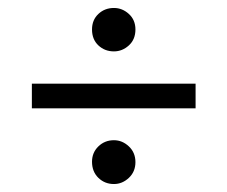

<svg xmlns="http://www.w3.org/2000/svg" viewBox="-20 -612 571 482"><path d="M60 -340V-402H471V-340ZM266 -483Q243 -483 227 -498Q211 -513 211 -538Q211 -562 227 -577Q243 -592 266 -592Q287 -592 303.5 -577Q320 -562 320 -538Q320 -513 303.5 -498Q287 -483 266 -483ZM266 -150Q243 -150 227 -165.5Q211 -181 211 -206Q211 -229 227 -244.5Q243 -260 266 -260Q287 -260 303.5 -244.5Q320 -229 320 -205Q320 -181 303.5 -165.5Q287 -150 266 -150Z"/></svg>

Font: Instrument Sans SemiCondensed
Style: Regular
Weight: 400
Width: 4
Designer: Rodrigo Fuenzalida
Foundry: fragTYPE
Version: Version 1.000;gftools[0.9.28]